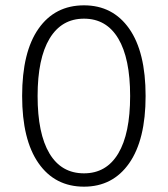

<svg xmlns="http://www.w3.org/2000/svg" viewBox="-20 -690 629 720"><path d="M295 10Q186 10 124.5 -78Q63 -166 63 -330Q63 -495 124.5 -582.5Q186 -670 295 -670Q403 -670 464.5 -582.5Q526 -495 526 -330Q526 -166 464.5 -78Q403 10 295 10ZM295 -40Q379 -40 423.5 -114.5Q468 -189 468 -330Q468 -471 423.5 -545.5Q379 -620 295 -620Q211 -620 166 -545.5Q121 -471 121 -330Q121 -189 165.5 -114.5Q210 -40 295 -40Z"/></svg>

Font: Kantumruy Pro Light
Style: Regular
Weight: 300
Version: Version 1.002